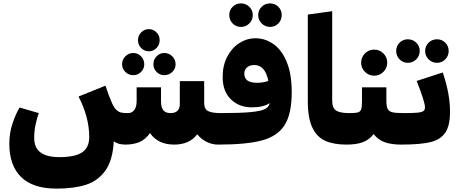

<svg xmlns="http://www.w3.org/2000/svg" viewBox="-20 -854 2723 1134"><path d="M1289 -82 1269 0Q1232 0 1199.5 -16.5Q1167 -33 1145 -61Q1099 0 1009 0Q913 0 866 -68Q839 -30 803.5 -15Q768 0 721 0Q678 0 652 -19Q646 93 602 154Q558 215 487 237.5Q416 260 315 260H314Q174 260 104.5 191.5Q35 123 35 -6Q35 -68 54 -125Q73 -182 96 -219L209 -186Q199 -159 190.5 -120Q182 -81 182 -38Q182 74 330 74Q423 74 465 46Q507 18 507 -45Q507 -161 444 -284L603 -348Q623 -286 642 -244Q654 -217 668 -204.5Q682 -192 696.5 -189Q711 -186 736 -186Q759 -186 773 -204Q787 -222 787 -257V-338H931V-257Q931 -220 944.5 -203Q958 -186 988 -186Q1014 -186 1028 -199.5Q1042 -213 1042 -239V-375H1186V-246Q1186 -209 1210 -197.5Q1234 -186 1284 -186ZM795 -617Q795 -644 814 -663Q833 -682 859 -682Q885 -682 904 -663Q923 -644 923 -617Q923 -589 904 -570Q885 -551 859 -551Q833 -551 814 -570Q795 -589 795 -617ZM701 -474Q701 -502 720.5 -521.5Q740 -541 768 -541Q794 -541 813 -521.5Q832 -502 832 -474Q832 -448 813 -429Q794 -410 768 -410Q740 -410 720.5 -429Q701 -448 701 -474ZM886 -474Q886 -502 905 -521.5Q924 -541 950 -541Q978 -541 997.5 -521.5Q1017 -502 1017 -474Q1017 -448 997.5 -429Q978 -410 950 -410Q924 -410 905 -429Q886 -448 886 -474Z M1703 -310Q1703 -182 1661.5 -116Q1620 -50 1528.5 -25Q1437 0 1269 0L1249 -81L1284 -186Q1401 -186 1462 -192Q1523 -198 1546 -210.5Q1569 -223 1573 -245Q1536 -220 1467 -220Q1392 -220 1343.5 -267.5Q1295 -315 1295 -400Q1295 -467 1322 -519Q1349 -571 1393.5 -599.5Q1438 -628 1489 -628Q1545 -628 1594 -594.5Q1643 -561 1673 -489.5Q1703 -418 1703 -310ZM1499 -365Q1534 -365 1565 -376Q1546 -470 1482 -470Q1456 -470 1439.5 -456.5Q1423 -443 1423 -420Q1423 -392 1441.5 -378.5Q1460 -365 1499 -365ZM1334 -765Q1334 -794 1354 -814Q1374 -834 1403 -834Q1432 -834 1452.5 -814Q1473 -794 1473 -765Q1473 -736 1452.5 -715.5Q1432 -695 1403 -695Q1374 -695 1354 -715.5Q1334 -736 1334 -765ZM1505 -765Q1505 -794 1525.5 -814Q1546 -834 1575 -834Q1604 -834 1624 -814Q1644 -794 1644 -765Q1644 -736 1624 -715.5Q1604 -695 1575 -695Q1546 -695 1525.5 -715.5Q1505 -736 1505 -765Z M1798 -768 1942 -788V-260Q1942 -215 1966 -200.5Q1990 -186 2042 -186L2047 -82L2027 0Q1952 0 1902.5 -21.5Q1853 -43 1825.5 -99Q1798 -155 1798 -257Z M2369 -82 2349 0Q2292 0 2252.5 -14Q2213 -28 2187 -62Q2160 -28 2122.5 -14Q2085 0 2027 0L2007 -81L2042 -186Q2079 -186 2093.5 -190Q2108 -194 2113 -208Q2118 -222 2118 -257V-338H2262V-260Q2262 -226 2269.5 -211Q2277 -196 2297.5 -191Q2318 -186 2364 -186ZM2113 -484Q2113 -516 2135.5 -538.5Q2158 -561 2190 -561Q2222 -561 2244.5 -538.5Q2267 -516 2267 -484Q2267 -452 2244.5 -429.5Q2222 -407 2190 -407Q2158 -407 2135.5 -429.5Q2113 -452 2113 -484Z M2490 -220Q2490 -252 2441 -376L2595 -426Q2638 -300 2638 -195Q2638 -112 2610 -70.5Q2582 -29 2522 -14.5Q2462 0 2349 0L2329 -81L2364 -186Q2419 -186 2445 -188.5Q2471 -191 2480.5 -198Q2490 -205 2490 -220ZM2320 -553Q2320 -582 2340 -602Q2360 -622 2389 -622Q2418 -622 2438.5 -602Q2459 -582 2459 -553Q2459 -524 2438.5 -503.5Q2418 -483 2389 -483Q2360 -483 2340 -503.5Q2320 -524 2320 -553ZM2491 -553Q2491 -582 2511.5 -602Q2532 -622 2561 -622Q2590 -622 2610 -602Q2630 -582 2630 -553Q2630 -524 2610 -503.5Q2590 -483 2561 -483Q2532 -483 2511.5 -503.5Q2491 -524 2491 -553Z"/></svg>

Font: FiraGO Heavy
Style: Regular
Weight: 900
Designer: bBox Type
Foundry: bBox Type GmbH
Version: Version 1.001